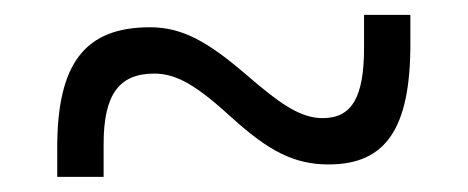

<svg xmlns="http://www.w3.org/2000/svg" viewBox="-20 -474 626 257"><path d="M56.6 -237.3H118.7V-281.2C118.7 -347.2 139.2 -375.5 186.5 -375.5C217.8 -375.5 245.1 -357.9 291.5 -315.4C339.4 -272.5 373 -253.9 419.9 -253.9C496.6 -253.9 529.3 -302.2 529.3 -415V-454.1H467.3V-410.2C467.3 -344.2 451.2 -315.9 412.1 -315.9C382.8 -315.9 356.4 -333.5 309.1 -374.5C257.3 -418.9 223.6 -437.5 180.7 -437.5C93.8 -437.5 56.6 -389.2 56.6 -276.4Z"/></svg>

Font: Cascadia Code Light
Style: Regular
Weight: 300
Monospace: yes
Designer: Aaron Bell
Foundry: Saja Typeworks
Version: Version 2404.023